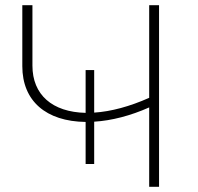

<svg xmlns="http://www.w3.org/2000/svg" viewBox="-20 -720 764 740"><path d="M593 -700H555V-343C481 -310 408 -290 343 -286V-450H310V-285C181 -288 105 -355 105 -467V-700H66V-465C66 -331 157 -252 310 -250V-88H343V-251C410 -255 483 -274 555 -306V0H593Z"/></svg>

Font: Montserrat-Alt1 ExtLt
Style: Regular
Weight: 200
Designer: Differentunic
Foundry: Differentunic
Version: Version 7.222